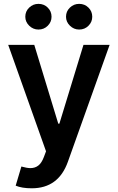

<svg xmlns="http://www.w3.org/2000/svg" viewBox="-20 -780 616 1004"><path d="M181.2 -625.5Q153.3 -625.5 132.8 -645.5Q112.3 -665.5 112.3 -692.4Q112.3 -720.7 132.6 -740.2Q152.8 -759.8 181.2 -759.8Q210 -759.8 229.7 -740.2Q249.5 -720.7 249.5 -692.4Q249.5 -665 229.7 -645.3Q210 -625.5 181.2 -625.5ZM394 -625.5Q366.2 -625.5 345.7 -645.5Q325.2 -665.5 325.2 -692.4Q325.2 -720.7 345.5 -740.2Q365.7 -759.8 394 -759.8Q422.9 -759.8 442.6 -740.2Q462.4 -720.7 462.4 -692.4Q462.4 -665 442.6 -645.3Q422.9 -625.5 394 -625.5ZM146 204.6Q94.7 204.6 62 190.9L91.8 90.8Q121.6 99.1 138.7 99.1Q163.1 99.1 180.4 85.7Q197.8 72.3 209.5 41L220.7 11.2L22.9 -545.4H159.2L284.7 -133.3H290.5L416.5 -545.4H553.2L335 65.9Q285.6 204.6 146 204.6Z"/></svg>

Font: Interop SemBd
Style: Regular
Weight: 600
Designer: Rasmus Andersson, Google, Jang Haemin
Foundry: jhaemin
Version: Version 1.007